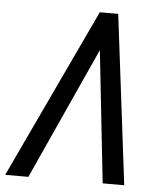

<svg xmlns="http://www.w3.org/2000/svg" viewBox="-78 -757 685 802"><g transform="rotate(5 265.0 -355.5)"><path d="M356 -627.9 70.8 0H-26.4L308.1 -710.9H366.2ZM382.3 0 312.5 -641.6 329.6 -710.9H385.3L472.7 0Z"/></g></svg>

Font: Roboto Condensed
Style: Italic
Weight: 400
Italic angle: -12°
Designer: Christian Robertson
Foundry: Google
Version: Version 3.0